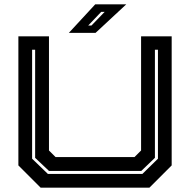

<svg xmlns="http://www.w3.org/2000/svg" viewBox="-20 -868 879 888"><path d="M168 0 65 -103V-700H206.5V-172L237 -141.5H602L632.5 -172V-700H774V-103L671 0ZM201.5 -63.5H638.5L710.5 -134V-638H696.5V-138L633.5 -77.5H206.5L142.5 -138V-638H128.5V-134ZM298.5 -716 420.5 -848H564L422 -716ZM388 -750H403L464 -813H448Z"/></svg>

Font: Tourney Expanded Regular
Style: Bold
Weight: 700
Width: 7
Designer: Tyler Finck
Foundry: Etcetera Type Co
Version: Version 1.010; ttfautohint (v1.8.3)